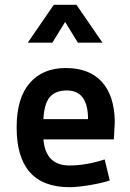

<svg xmlns="http://www.w3.org/2000/svg" viewBox="-20 -765 540 796"><path d="M456 -261 452 -187H160Q169 -79 268 -79Q337 -79 414 -104L435 -17Q403 -6 352 2.5Q301 11 268 11Q49 11 49 -237Q49 -358 103 -420.5Q157 -483 253 -483Q349 -483 401.5 -426.5Q454 -370 456 -261ZM257 -390Q210 -390 186.5 -362.5Q163 -335 160 -271H345Q345 -390 257 -390ZM297 -745 405 -588H303L250 -674L197 -588H95L203 -745Z"/></svg>

Font: TypoPRO Lekton
Style: Bold
Weight: 700
Monospace: yes
Designer: Paolo Mazzetti, Luciano Perondi, Raffaele Flato, Elena Papassissa, Emilio Macchia, Michela Povoleri, Tobias Seemiller, R
Version: Version 34.000